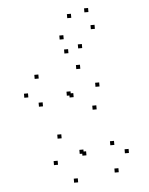

<svg xmlns="http://www.w3.org/2000/svg" viewBox="-58 -878 735 947"><g transform="rotate(-5 310.0 -404.5)"><path d="M494.2 -11V-31H474.2V-11ZM552.5 -101.3V-121.3H532.5V-101.3ZM484.2 -147.1V-167.1H464.2V-147.1ZM342.7 -107.9V-127.9H322.7V-107.9ZM330.2 -117.8V-137.8H310.2V-117.8ZM412.6 -329.4V-349.4H392.6V-329.4ZM436.5 -440.7V-460.7H416.5V-440.7ZM349.7 -535.9V-555.9H329.7V-535.9ZM141.1 -505.7V-525.7H121.1V-505.7ZM82.1 -417.5V-437.5H62.1V-417.5ZM150.2 -367.2V-387.2H130.2V-367.2ZM291.9 -409.2V-429.2H271.9V-409.2ZM304.8 -399.3V-419.3H284.8V-399.3ZM228.1 -202.2V-222.2H208.1V-202.2ZM198.9 -73.7V-93.7H178.9V-73.7ZM290.3 21.3V1.3H270.3V21.3ZM280.8 -688.2V-708.2H260.8V-688.2ZM327.2 -790.1V-810.1H307.2V-790.1ZM414 -811.2V-831.2H394V-811.2ZM438.5 -725.8V-745.8H418.5V-725.8ZM367.9 -636.8V-656.8H347.9V-636.8ZM298.1 -617.6V-637.6H278.1V-617.6Z"/></g></svg>

Font: Monaspace Radon Dots Var
Style: Regular
Weight: 400
Designer: Riley Cran and the Lettermatic Team
Version: Version 1.100 (Monaspace Radon Dots)